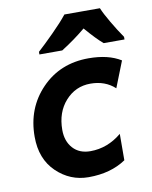

<svg xmlns="http://www.w3.org/2000/svg" viewBox="-84 -802 696 878"><g transform="rotate(-10 263.5 -363.0)"><path d="M256.8 12.7Q170.9 12.7 107.9 -48.1Q44.9 -108.9 44.9 -211.9Q44.9 -344.7 131.1 -433.8Q217.3 -522.9 349.6 -522.9Q440.9 -522.9 499 -486.8L451.2 -365.7Q406.2 -407.2 337.9 -407.2Q268.6 -407.2 221.7 -355Q174.8 -302.7 174.8 -220.7Q174.8 -168.5 204.3 -135.7Q233.9 -103 285.2 -103Q364.7 -103 430.7 -157.7L430.2 -35.2Q359.4 12.7 256.8 12.7ZM526.9 -579.1H430.2Q399.4 -605 351.1 -661.1Q299.8 -618.2 237.8 -579.1H131.8V-591.3Q162.6 -619.1 206.5 -663.1Q250.5 -707 275.9 -739.3H440.9Q451.7 -712.9 477.1 -669.7Q502.4 -626.5 526.9 -591.3Z"/></g></svg>

Font: Cadman
Style: Bold Italic
Weight: 700
Italic angle: -12°
Designer: Paul James MIller
Foundry: High-Logic / Made with FontCreator
Version: Version 2.114;March 28, 2021;FontCreator 13.0.0.2683 64-bit